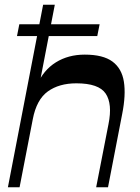

<svg xmlns="http://www.w3.org/2000/svg" viewBox="-20 -792 591 812"><path d="M51.9 -639.6 61.7 -689.4H401.3L391.4 -639.6ZM13.4 0 162.4 -772H211.8L139.9 -399.8L136.4 -432.8Q163.8 -495.6 216.3 -528.3Q268.8 -561 338.3 -561Q415.9 -561 455.5 -531.7Q495.1 -502.4 503.9 -446.6Q512.8 -390.8 496.8 -310.1L436.8 0H386.7L438.9 -267.3Q456.1 -352.6 427 -396.1Q397.9 -439.6 303 -439.6Q229.7 -439.6 182.1 -405.2Q134.5 -370.7 118.7 -288L62.8 0Z"/></svg>

Font: Savate ExtraLight
Style: Italic
Weight: 200
Italic angle: -11°
Designer: Max Esnée
Foundry: Plomb Type
Version: Version 2.000